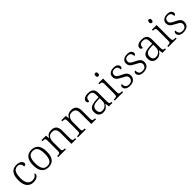

<svg xmlns="http://www.w3.org/2000/svg" viewBox="474 -2530 4319 4319"><g transform="rotate(-45 2634.0 -370.0)"><path d="M271.5 9.8Q210 9.8 162.6 -18.6Q114.7 -46.9 86.7 -107.4Q58.6 -168 58.6 -264.2Q58.6 -370.6 86.9 -431.6Q114.7 -493.2 162.1 -518.6Q209.5 -543.9 270.5 -543.9Q312.5 -543.9 350.6 -531.2Q387.7 -518.1 409.7 -494.6Q431.6 -471.2 431.6 -439Q431.6 -394 372.6 -392.1Q372.6 -437 348.6 -471.4Q324.7 -505.9 268.6 -505.9Q225.6 -505.9 193.4 -483.9Q160.6 -461.9 142.6 -408.9Q124.5 -356 124.5 -265.1Q124.5 -152.3 166.5 -94.2Q208.5 -37.1 280.3 -37.1H282.7Q336.4 -37.1 370.1 -61Q403.8 -85 420.4 -120.1Q433.6 -107.9 433.6 -85.9Q433.6 -65.9 415.5 -43.5Q397.5 -21 361.6 -5.6Q325.7 9.8 271.5 9.8Z M748 9.8Q647.5 9.8 589.4 -58.6Q531.2 -127 531.2 -268.1Q531.2 -408.2 587.2 -476.1Q643.1 -543.9 752.4 -543.9Q854.5 -543.9 911.4 -477.1Q968.3 -410.2 968.3 -268.1Q968.3 -127 912.4 -58.6Q856.4 9.8 748 9.8ZM749 -29.8Q834.5 -29.8 868.4 -92.8Q902.3 -155.8 902.3 -268.1Q902.3 -387.2 866.7 -445.6Q831.1 -503.9 751.5 -503.9Q667.5 -503.9 631.8 -445.1Q596.2 -386.2 596.2 -268.1Q596.2 -152.8 631.8 -91.3Q667.5 -29.8 749 -29.8Z M1307.1 -32.2V0H1060.1V-32.2H1074.2Q1117.2 -32.2 1135.7 -44.2Q1154.3 -56.2 1154.3 -105V-433.1Q1154.3 -481 1136.2 -492.4Q1118.2 -503.9 1080.1 -503.9H1064.9V-536.1H1207L1214.8 -452.1H1220.2Q1251 -506.8 1289.6 -525.4Q1328.1 -543.9 1379.9 -543.9Q1461.9 -543.9 1503.9 -498Q1545.9 -452.1 1545.9 -353V-105Q1545.9 -72.3 1553.2 -56.6Q1560.1 -41.5 1576.7 -36.9Q1593.3 -32.2 1622.1 -32.2H1631.8V0H1481.9V-354Q1481.9 -419.9 1454.6 -459Q1427.2 -498 1359.9 -498Q1305.2 -498 1274.9 -473.6Q1244.1 -449.2 1231.2 -409.7Q1218.3 -370.1 1218.3 -326.2V-102.1Q1218.3 -70.3 1226.1 -55.4Q1233.9 -40.5 1251.2 -36.4Q1268.6 -32.2 1296.9 -32.2Z M1939 -32.2V0H1691.9V-32.2H1706.1Q1749 -32.2 1767.6 -44.2Q1786.1 -56.2 1786.1 -105V-433.1Q1786.1 -481 1768.1 -492.4Q1750 -503.9 1711.9 -503.9H1696.8V-536.1H1838.9L1846.7 -452.1H1852.1Q1882.8 -506.8 1921.4 -525.4Q1960 -543.9 2011.7 -543.9Q2093.8 -543.9 2135.7 -498Q2177.7 -452.1 2177.7 -353V-105Q2177.7 -72.3 2185.1 -56.6Q2191.9 -41.5 2208.5 -36.9Q2225.1 -32.2 2253.9 -32.2H2263.7V0H2113.8V-354Q2113.8 -419.9 2086.4 -459Q2059.1 -498 1991.7 -498Q1937 -498 1906.7 -473.6Q1876 -449.2 1863 -409.7Q1850.1 -370.1 1850.1 -326.2V-102.1Q1850.1 -70.3 1857.9 -55.4Q1865.7 -40.5 1883.1 -36.4Q1900.4 -32.2 1928.7 -32.2Z M2491.7 9.8Q2428.7 9.8 2386.2 -28.6Q2343.8 -66.9 2343.8 -147.9Q2343.8 -228 2400.1 -264.9Q2456.5 -301.8 2573.7 -307.1L2656.7 -310.1V-372.1Q2656.7 -411.1 2649.4 -441.9Q2641.6 -472.2 2618.2 -489Q2594.7 -505.9 2546.9 -505.9Q2503.4 -505.9 2480.5 -491.7Q2458 -477.1 2450 -451.4Q2441.9 -425.8 2441.9 -391.1Q2413.6 -391.1 2399.7 -403.6Q2385.7 -416 2385.7 -445.8Q2385.7 -487.8 2427.2 -515.9Q2468.8 -543.9 2548.8 -543.9Q2638.7 -543.9 2679.7 -503.4Q2720.7 -462.9 2720.7 -378.9V-111.8Q2720.7 -64 2732.7 -48.1Q2744.6 -32.2 2781.7 -32.2H2785.6V0H2673.8L2661.6 -94.2H2656.7Q2648.9 -81.5 2639.4 -69.3Q2629.9 -57.1 2619.1 -44.9Q2597.7 -21 2567.1 -5.6Q2536.6 9.8 2491.7 9.8ZM2506.8 -35.2Q2550.8 -35.2 2585 -55.7Q2618.7 -76.2 2637.7 -109.6Q2656.7 -143.1 2656.7 -181.2V-276.9L2582.5 -273.9Q2483.9 -270 2446.3 -237.1Q2408.7 -204.1 2408.7 -145Q2408.7 -96.2 2432.1 -65.7Q2455.6 -35.2 2506.8 -35.2Z M2987.8 -646Q2969.7 -646 2957.8 -657Q2945.8 -668 2945.8 -698.2Q2945.8 -728 2957.8 -739Q2969.7 -750 2987.8 -750Q3004.9 -750 3016.8 -739Q3028.8 -728 3028.8 -698.2Q3028.8 -668 3016.8 -657Q3004.9 -646 2987.8 -646ZM3125 -32.2V0H2859.9V-32.2H2879.9Q2922.9 -32.2 2941.4 -43.2Q2960 -54.2 2960 -102.1V-431.2Q2960 -480 2941.4 -491.9Q2922.9 -503.9 2884.8 -503.9H2875V-536.1H3023.9V-105Q3023.9 -56.2 3042.5 -44.2Q3061 -32.2 3104 -32.2Z M3342.3 9.8Q3263.7 9.8 3226.1 -21Q3188.5 -51.8 3188.5 -96.2Q3188.5 -127.9 3203.4 -139.9Q3218.3 -151.9 3232.4 -151.9Q3232.4 -98.1 3256.3 -63Q3280.3 -27.8 3345.7 -27.8Q3401.4 -27.8 3430.9 -56.9Q3460.4 -85.9 3460.4 -129.9Q3460.4 -153.8 3451.7 -171.9Q3442.4 -189.9 3418.5 -206.5Q3394.5 -223.1 3349.6 -244.1Q3294.9 -271.5 3261.7 -293.9Q3229 -316.9 3213.1 -344.5Q3197.3 -372.1 3197.3 -412.1Q3197.3 -474.1 3242.4 -509Q3287.6 -543.9 3362.3 -543.9Q3432.6 -543.9 3465.6 -514.4Q3498.5 -484.9 3498.5 -449.2Q3498.5 -425.8 3486.1 -411.9Q3473.6 -397.9 3449.7 -397.9Q3449.7 -455.1 3425.5 -481Q3401.4 -506.8 3354.5 -506.8Q3302.2 -506.8 3278.3 -482.4Q3254.4 -458 3254.4 -419.9Q3254.4 -377 3284.9 -352.5Q3315.4 -328.1 3379.4 -298.8Q3405.3 -286.6 3426 -275.1Q3446.8 -263.7 3461.9 -252.4Q3492.2 -230 3504.4 -202.9Q3516.6 -175.8 3516.6 -140.1Q3516.6 -68.8 3468.5 -29.5Q3420.4 9.8 3342.3 9.8Z M3772 9.8Q3693.4 9.8 3655.8 -21Q3618.2 -51.8 3618.2 -96.2Q3618.2 -127.9 3633.1 -139.9Q3647.9 -151.9 3662.1 -151.9Q3662.1 -98.1 3686 -63Q3710 -27.8 3775.4 -27.8Q3831.1 -27.8 3860.6 -56.9Q3890.1 -85.9 3890.1 -129.9Q3890.1 -153.8 3881.3 -171.9Q3872.1 -189.9 3848.1 -206.5Q3824.2 -223.1 3779.3 -244.1Q3724.6 -271.5 3691.4 -293.9Q3658.7 -316.9 3642.8 -344.5Q3627 -372.1 3627 -412.1Q3627 -474.1 3672.1 -509Q3717.3 -543.9 3792 -543.9Q3862.3 -543.9 3895.3 -514.4Q3928.2 -484.9 3928.2 -449.2Q3928.2 -425.8 3915.8 -411.9Q3903.3 -397.9 3879.4 -397.9Q3879.4 -455.1 3855.2 -481Q3831.1 -506.8 3784.2 -506.8Q3731.9 -506.8 3708 -482.4Q3684.1 -458 3684.1 -419.9Q3684.1 -377 3714.6 -352.5Q3745.1 -328.1 3809.1 -298.8Q3835 -286.6 3855.7 -275.1Q3876.5 -263.7 3891.6 -252.4Q3921.9 -230 3934.1 -202.9Q3946.3 -175.8 3946.3 -140.1Q3946.3 -68.8 3898.2 -29.5Q3850.1 9.8 3772 9.8Z M4194.8 9.8Q4131.8 9.8 4089.4 -28.6Q4046.9 -66.9 4046.9 -147.9Q4046.9 -228 4103.3 -264.9Q4159.7 -301.8 4276.9 -307.1L4359.9 -310.1V-372.1Q4359.9 -411.1 4352.5 -441.9Q4344.7 -472.2 4321.3 -489Q4297.9 -505.9 4250 -505.9Q4206.5 -505.9 4183.6 -491.7Q4161.1 -477.1 4153.1 -451.4Q4145 -425.8 4145 -391.1Q4116.7 -391.1 4102.8 -403.6Q4088.9 -416 4088.9 -445.8Q4088.9 -487.8 4130.4 -515.9Q4171.9 -543.9 4252 -543.9Q4341.8 -543.9 4382.8 -503.4Q4423.8 -462.9 4423.8 -378.9V-111.8Q4423.8 -64 4435.8 -48.1Q4447.8 -32.2 4484.9 -32.2H4488.8V0H4377L4364.7 -94.2H4359.9Q4352.1 -81.5 4342.5 -69.3Q4333 -57.1 4322.3 -44.9Q4300.8 -21 4270.3 -5.6Q4239.7 9.8 4194.8 9.8ZM4210 -35.2Q4253.9 -35.2 4288.1 -55.7Q4321.8 -76.2 4340.8 -109.6Q4359.9 -143.1 4359.9 -181.2V-276.9L4285.6 -273.9Q4187 -270 4149.4 -237.1Q4111.8 -204.1 4111.8 -145Q4111.8 -96.2 4135.3 -65.7Q4158.7 -35.2 4210 -35.2Z M4690.9 -646Q4672.9 -646 4660.9 -657Q4648.9 -668 4648.9 -698.2Q4648.9 -728 4660.9 -739Q4672.9 -750 4690.9 -750Q4708 -750 4720 -739Q4731.9 -728 4731.9 -698.2Q4731.9 -668 4720 -657Q4708 -646 4690.9 -646ZM4828.1 -32.2V0H4563V-32.2H4583Q4626 -32.2 4644.5 -43.2Q4663.1 -54.2 4663.1 -102.1V-431.2Q4663.1 -480 4644.5 -491.9Q4626 -503.9 4587.9 -503.9H4578.1V-536.1H4727.1V-105Q4727.1 -56.2 4745.6 -44.2Q4764.2 -32.2 4807.1 -32.2Z M5045.4 9.8Q4966.8 9.8 4929.2 -21Q4891.6 -51.8 4891.6 -96.2Q4891.6 -127.9 4906.5 -139.9Q4921.4 -151.9 4935.5 -151.9Q4935.5 -98.1 4959.5 -63Q4983.4 -27.8 5048.8 -27.8Q5104.5 -27.8 5134 -56.9Q5163.6 -85.9 5163.6 -129.9Q5163.6 -153.8 5154.8 -171.9Q5145.5 -189.9 5121.6 -206.5Q5097.7 -223.1 5052.7 -244.1Q4998 -271.5 4964.8 -293.9Q4932.1 -316.9 4916.3 -344.5Q4900.4 -372.1 4900.4 -412.1Q4900.4 -474.1 4945.6 -509Q4990.7 -543.9 5065.4 -543.9Q5135.7 -543.9 5168.7 -514.4Q5201.7 -484.9 5201.7 -449.2Q5201.7 -425.8 5189.2 -411.9Q5176.8 -397.9 5152.8 -397.9Q5152.8 -455.1 5128.7 -481Q5104.5 -506.8 5057.6 -506.8Q5005.4 -506.8 4981.4 -482.4Q4957.5 -458 4957.5 -419.9Q4957.5 -377 4988 -352.5Q5018.6 -328.1 5082.5 -298.8Q5108.4 -286.6 5129.2 -275.1Q5149.9 -263.7 5165 -252.4Q5195.3 -230 5207.5 -202.9Q5219.7 -175.8 5219.7 -140.1Q5219.7 -68.8 5171.6 -29.5Q5123.5 9.8 5045.4 9.8Z"/></g></svg>

Font: Koh Santepheap Light
Style: Regular
Weight: 300
Designer: Danh Hong
Version: Version 2.002; ttfautohint (v1.8.3)